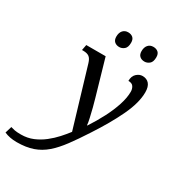

<svg xmlns="http://www.w3.org/2000/svg" viewBox="-389 -879 1145 1253"><g transform="rotate(30 183.0 -252.5)"><path d="M-68 240Q-121 240 -162 222L-147 172Q-135 176 -117.5 179.5Q-100 183 -69 183Q-20 183 21.5 165.5Q63 148 98 120.5Q133 93 161.5 61.5Q190 30 212 1L80 -441Q71 -471 55.5 -482.5Q40 -494 11 -494H1L9 -536H155L233 -266Q241 -240 250 -204Q259 -168 266.5 -135Q274 -102 275 -85H278Q316 -143 346.5 -202Q377 -261 395 -316.5Q413 -372 413 -417Q413 -438 402.5 -454.5Q392 -471 364 -471Q364 -507 384.5 -526Q405 -545 429 -545Q461 -545 479 -524Q497 -503 497 -461Q497 -383 449 -281Q401 -179 321 -57Q272 19 230.5 75Q189 131 147 167.5Q105 204 53.5 222Q2 240 -68 240ZM391 -632Q369 -632 355 -644.5Q341 -657 341 -682Q341 -711 355.5 -728Q370 -745 395 -745Q417 -745 431 -733Q445 -721 445 -695Q445 -660 428 -646Q411 -632 391 -632ZM201 -632Q179 -632 165 -644.5Q151 -657 151 -682Q151 -711 165.5 -728Q180 -745 205 -745Q227 -745 241 -733Q255 -721 255 -695Q255 -660 238 -646Q221 -632 201 -632Z"/></g></svg>

Font: NotoSerif-Italic
Style: Regular
Weight: 400
Italic angle: -12°
Designer: Monotype Design Team
Foundry: Monotype Imaging Inc.
Version: Version 2.007; ttfautohint (v1.8) -l 8 -r 50 -G 200 -x 14 -D